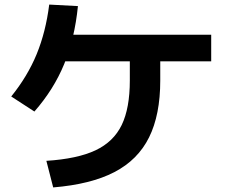

<svg xmlns="http://www.w3.org/2000/svg" viewBox="-20 -782 978 831"><path d="M541.9 -433.5V-577.1H673.6V-433.5Q673.6 -284.8 625.1 -187.3Q576.7 -89.8 474.9 -37Q373.2 15.8 210.2 29.2L180.7 -85.9Q315 -94.5 393.3 -131.4Q471.6 -168.3 506.8 -241.1Q541.9 -314 541.9 -433.5ZM193 -762.2 317.3 -755.6Q303.1 -614.7 257.8 -504.7Q212.6 -394.7 128.9 -299.3L28.6 -364.4Q99.3 -451.8 138.8 -547.9Q178.2 -644 193 -762.2ZM211.5 -631.6H894.1V-516.5H211.5Z"/></svg>

Font: Pretendard JP Variable
Style: Regular
Weight: 400
Designer: Base glyphs from Inter by Rasmus Andersson; Hangul glyphs from Noto Sans CJK(Source Han Sans) by Jang Soo-young and Kang
Foundry: Kil Hyung-jin
Version: Version 1.307;Glyphs 3.2 (3192)